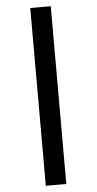

<svg xmlns="http://www.w3.org/2000/svg" viewBox="-64 -806 543 1076"><g transform="rotate(-5 207.0 -268.0)"><path d="M148.9 -768.1H264.2V231.9H148.9Z"/></g></svg>

Font: Open Sans Condensed
Style: Bold
Weight: 700
Width: 3
Designer: Monotype Design Team
Foundry: Monotype Imaging Inc.
Version: Version 3.003; ttfautohint (v1.8.4)